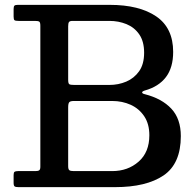

<svg xmlns="http://www.w3.org/2000/svg" viewBox="-20 -770 802 790"><path d="M453 0H56.5Q44.5 0 40.2 -3Q36 -6 36 -18.5V-49.5Q36 -60.5 40 -63.2Q44 -66 54 -66H125.5Q136.5 -66 141.2 -69.2Q146 -72.5 146 -83.5V-664Q146 -677.5 141.8 -680.8Q137.5 -684 123.5 -684H56.5Q43.5 -684 39.8 -686.8Q36 -689.5 36 -702V-732.5Q36 -743.5 39.5 -746.8Q43 -750 53 -750H431.5Q553 -750 622.8 -702.5Q692.5 -655 692.5 -556.5Q692.5 -492 662.8 -452.8Q633 -413.5 575.5 -397.5Q564.5 -394 564.8 -389.5Q565 -385 575.5 -382.5Q646 -364.5 685 -322.8Q724 -281 724 -210Q724 -96.5 653 -48.2Q582 0 453 0ZM285.5 -420.5H430Q467 -420.5 499.5 -434.2Q532 -448 552.5 -477Q573 -506 573 -553Q573 -599.5 553 -628.5Q533 -657.5 500.2 -670.8Q467.5 -684 430 -684H279Q267 -684 263.8 -679.2Q260.5 -674.5 260.5 -662V-442Q260.5 -426.5 265.2 -423.5Q270 -420.5 285.5 -420.5ZM441.5 -66Q506 -66 550.2 -104.8Q594.5 -143.5 594.5 -213.5Q594.5 -260 573.5 -291.5Q552.5 -323 517.8 -338.8Q483 -354.5 441.5 -354.5H284.5Q269 -354.5 264.8 -349.2Q260.5 -344 260.5 -328V-86.5Q260.5 -73.5 265.2 -69.8Q270 -66 283.5 -66Z"/></svg>

Font: Besley Medium
Style: Regular
Weight: 500
Designer: Owen Earl
Foundry: indestructible type*
Version: Version 2.001; ttfautohint (v1.8.3)